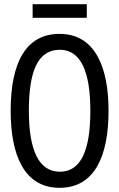

<svg xmlns="http://www.w3.org/2000/svg" viewBox="-20 -888 570 918"><path d="M136 -803H395V-868H136ZM265 10C436 10 499 -148 499 -358C499 -568 434 -726 265 -726C105 -726 31 -591 31 -358C31 -151 93 10 265 10ZM266 -67C165 -67 118 -171 118 -358C118 -544 159 -650 266 -650C366 -650 412 -546 412 -358C412 -169 367 -67 266 -67Z"/></svg>

Font: Noto Sans Mono Condensed
Style: Regular
Weight: 400
Width: 3
Designer: Monotype Design Team
Foundry: Monotype Imaging Inc.
Version: Version 2.014